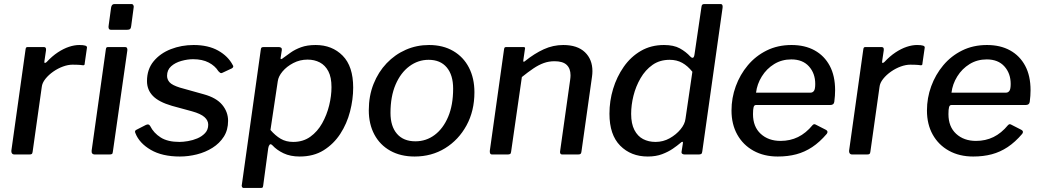

<svg xmlns="http://www.w3.org/2000/svg" viewBox="-20 -762 5136 947"><path d="M52 0Q43 0 39 -5.5Q35 -11 36 -19L106 -518Q107 -526 109.5 -528Q112 -530 118 -530H196Q202 -530 205 -526.5Q208 -523 207 -514L199 -460Q198 -452 201 -451.5Q204 -451 210 -456Q237 -485 265 -503.5Q293 -522 320 -531Q347 -540 371 -540Q391 -540 400.5 -537Q410 -534 409 -527L398 -451Q398 -444 396 -442Q394 -440 390 -440Q377 -442 363 -442.5Q349 -443 338 -443Q316 -443 291 -434Q266 -425 243 -409Q220 -393 204 -373Q188 -353 186 -333L141 -14Q140 -5 136.5 -2.5Q133 0 123 0H52Z M537 -16Q536 -5 532.5 -2.5Q529 0 517 0H449Q439 0 435 -5Q431 -10 432 -19L502 -518Q503 -526 505.5 -528Q508 -530 515 -530H597Q604 -530 606.5 -525Q609 -520 608 -513ZM627 -633Q626 -623 621.5 -619Q617 -615 606 -615H528Q519 -615 516.5 -621.5Q514 -628 516 -637L528 -725Q531 -742 544 -742H629Q635 -742 638 -736Q641 -730 639 -723Z M867 10Q780 10 723.5 -23Q667 -56 648 -105Q642 -117 653 -122L700 -146Q707 -149 712 -148Q717 -147 721 -140Q738 -106 772.5 -84Q807 -62 865 -62Q883 -62 907 -66Q931 -70 953.5 -79.5Q976 -89 991.5 -105.5Q1007 -122 1007 -147Q1007 -168 988.5 -184.5Q970 -201 927 -213L828 -240Q763 -259 734 -289Q705 -319 705 -362Q705 -420 737.5 -459.5Q770 -499 822.5 -519.5Q875 -540 935 -540Q1007 -540 1056 -512.5Q1105 -485 1128 -441Q1131 -437 1130.5 -433Q1130 -429 1124 -425L1077 -403Q1071 -400 1067.5 -402Q1064 -404 1057 -411Q1041 -437 1009.5 -453.5Q978 -470 932 -470Q905 -470 874.5 -461.5Q844 -453 824 -435Q804 -417 804 -388Q804 -370 816.5 -356Q829 -342 867 -330L985 -297Q1047 -280 1076 -245Q1105 -210 1105 -166Q1105 -121 1084 -88Q1063 -55 1028 -33Q993 -11 951 -0.5Q909 10 867 10Z M1181 165Q1176 165 1173.5 159.5Q1171 154 1173 148L1266 -515Q1267 -525 1270 -527.5Q1273 -530 1283 -530H1354Q1362 -530 1366.5 -526.5Q1371 -523 1370 -515L1364 -476Q1363 -470 1367 -470.5Q1371 -471 1378 -477Q1393 -488 1414 -503Q1435 -518 1465 -529Q1495 -540 1537 -540Q1618 -540 1670 -487.5Q1722 -435 1722 -330Q1722 -272 1706.5 -212Q1691 -152 1658.5 -102Q1626 -52 1576.5 -21Q1527 10 1458 10Q1412 10 1378.5 -6Q1345 -22 1324 -45Q1315 -54 1310 -48.5Q1305 -43 1303 -31L1278 154Q1277 161 1275 163Q1273 165 1266 165H1181ZM1426 -62Q1475 -62 1510.5 -87.5Q1546 -113 1569 -154Q1592 -195 1603.5 -242Q1615 -289 1615 -332Q1615 -381 1599.5 -410.5Q1584 -440 1557.5 -454Q1531 -468 1497 -468Q1459 -468 1426.5 -451Q1394 -434 1373.5 -409.5Q1353 -385 1350 -361L1314 -121Q1338 -93 1364.5 -77.5Q1391 -62 1426 -62Z M2025 10Q1956 10 1905 -18.5Q1854 -47 1826.5 -98.5Q1799 -150 1799 -218Q1799 -289 1822.5 -348Q1846 -407 1887 -450Q1928 -493 1981.5 -516.5Q2035 -540 2096 -540Q2165 -540 2215.5 -510.5Q2266 -481 2293 -428.5Q2320 -376 2320 -307Q2320 -215 2281 -143.5Q2242 -72 2175.5 -31Q2109 10 2025 10ZM2029 -65Q2082 -65 2124 -96.5Q2166 -128 2190.5 -186Q2215 -244 2215 -325Q2215 -392 2183.5 -429.5Q2152 -467 2094 -467Q2042 -467 1999 -435Q1956 -403 1931 -344.5Q1906 -286 1906 -205Q1906 -139 1938 -102Q1970 -65 2029 -65Z M2408 0Q2400 0 2397.5 -5.5Q2395 -11 2396 -19L2466 -518Q2467 -526 2469.5 -528Q2472 -530 2478 -530H2561Q2566 -530 2568.5 -528Q2571 -526 2569 -519L2561 -464Q2560 -452 2570 -461Q2616 -498 2662 -519Q2708 -540 2758 -540Q2828 -540 2865 -504.5Q2902 -469 2902 -411Q2902 -405 2901.5 -398Q2901 -391 2900 -384L2848 -15Q2847 -6 2843.5 -3Q2840 0 2830 0H2754Q2746 0 2743.5 -5.5Q2741 -11 2743 -19L2792 -367Q2793 -374 2793.5 -380Q2794 -386 2794 -391Q2794 -424 2775 -442Q2756 -460 2715 -460Q2687 -460 2662 -451Q2637 -442 2611 -424.5Q2585 -407 2554 -382L2501 -14Q2500 -5 2496 -2.5Q2492 0 2482 0H2408Z M3357 0Q3350 0 3345 -3.5Q3340 -7 3342 -16L3348 -54Q3350 -62 3346 -62.5Q3342 -63 3335 -56Q3321 -44 3298.5 -28.5Q3276 -13 3245.5 -1.5Q3215 10 3175 10Q3092 10 3039 -43.5Q2986 -97 2986 -201Q2986 -264 3004 -323.5Q3022 -383 3056.5 -432.5Q3091 -482 3141 -511Q3191 -540 3255 -540Q3303 -540 3333 -523.5Q3363 -507 3385 -483Q3393 -475 3398.5 -477.5Q3404 -480 3406 -497L3440 -729Q3441 -737 3444.5 -739.5Q3448 -742 3454 -742H3535Q3546 -742 3544 -724L3444 -16Q3443 -6 3439 -3Q3435 0 3425 0ZM3395 -408Q3372 -437 3345 -452Q3318 -467 3283 -467Q3234 -467 3198.5 -442Q3163 -417 3139.5 -376.5Q3116 -336 3104.5 -290Q3093 -244 3093 -200Q3093 -152 3109 -121Q3125 -90 3152 -76Q3179 -62 3213 -62Q3251 -62 3283 -80Q3315 -98 3336.5 -124Q3358 -150 3361 -176Z M3816 10Q3748 10 3696.5 -18.5Q3645 -47 3616.5 -98Q3588 -149 3588 -217Q3588 -279 3609 -336.5Q3630 -394 3668.5 -440Q3707 -486 3761.5 -513Q3816 -540 3884 -540Q3950 -540 3998 -513.5Q4046 -487 4072.5 -437.5Q4099 -388 4099 -317Q4099 -304 4098 -289.5Q4097 -275 4095 -260Q4094 -252 4089 -248Q4084 -244 4074 -244H3708Q3700 -244 3697 -233.5Q3694 -223 3694 -199Q3694 -137 3732 -102Q3770 -67 3830 -67Q3877 -67 3916 -86Q3955 -105 3988 -145Q3993 -150 3997 -149.5Q4001 -149 4006 -146L4053 -122Q4067 -115 4058 -102Q4023 -61 3986 -36.5Q3949 -12 3907.5 -1Q3866 10 3816 10ZM3978 -305Q3988 -305 3994.5 -313.5Q4001 -322 4001 -348Q4001 -400 3970 -434.5Q3939 -469 3883 -469Q3836 -469 3798.5 -446Q3761 -423 3737.5 -385Q3714 -347 3709 -305Z M4184 0Q4175 0 4171 -5.5Q4167 -11 4168 -19L4238 -518Q4239 -526 4241.5 -528Q4244 -530 4250 -530H4328Q4334 -530 4337 -526.5Q4340 -523 4339 -514L4331 -460Q4330 -452 4333 -451.5Q4336 -451 4342 -456Q4369 -485 4397 -503.5Q4425 -522 4452 -531Q4479 -540 4503 -540Q4523 -540 4532.5 -537Q4542 -534 4541 -527L4530 -451Q4530 -444 4528 -442Q4526 -440 4522 -440Q4509 -442 4495 -442.5Q4481 -443 4470 -443Q4448 -443 4423 -434Q4398 -425 4375 -409Q4352 -393 4336 -373Q4320 -353 4318 -333L4273 -14Q4272 -5 4268.5 -2.5Q4265 0 4255 0H4184Z M4780 10Q4712 10 4660.5 -18.5Q4609 -47 4580.5 -98Q4552 -149 4552 -217Q4552 -279 4573 -336.5Q4594 -394 4632.5 -440Q4671 -486 4725.5 -513Q4780 -540 4848 -540Q4914 -540 4962 -513.5Q5010 -487 5036.5 -437.5Q5063 -388 5063 -317Q5063 -304 5062 -289.5Q5061 -275 5059 -260Q5058 -252 5053 -248Q5048 -244 5038 -244H4672Q4664 -244 4661 -233.5Q4658 -223 4658 -199Q4658 -137 4696 -102Q4734 -67 4794 -67Q4841 -67 4880 -86Q4919 -105 4952 -145Q4957 -150 4961 -149.5Q4965 -149 4970 -146L5017 -122Q5031 -115 5022 -102Q4987 -61 4950 -36.5Q4913 -12 4871.5 -1Q4830 10 4780 10ZM4942 -305Q4952 -305 4958.5 -313.5Q4965 -322 4965 -348Q4965 -400 4934 -434.5Q4903 -469 4847 -469Q4800 -469 4762.5 -446Q4725 -423 4701.5 -385Q4678 -347 4673 -305Z"/></svg>

Font: Libre Franklin Medium
Style: Italic
Weight: 500
Italic angle: -8°
Designer: Pablo Impallari, Rodrigo Fuenzalida, Nhung Nguyen
Foundry: Impallari Type
Version: Version 3.000